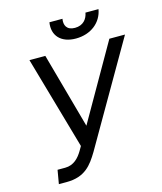

<svg xmlns="http://www.w3.org/2000/svg" viewBox="-132 -1005 939 1111"><g transform="rotate(-15 337.5 -449.5)"><path d="M81 9.9H127.8C238.6 9.9 281.2 -49.7 322.4 -117.9L674.7 -727.3H581L322.4 -275.6L197.4 -727.3H102.3L261.4 -170.5L245.7 -143.5C224.4 -108 193.2 -72.4 140.6 -72.4H95.2ZM270.6 -909.1C257.8 -832.4 305.4 -778.4 394.9 -778.4C485.8 -778.4 551.8 -832.4 564.6 -909.1H486.5C480.1 -872.2 455.3 -839.5 405.5 -839.5C355.8 -839.5 342.3 -872.2 348.7 -909.1Z"/></g></svg>

Font: Magic Ui Pro
Style: Italic
Weight: 400
Italic angle: -9.39999°
Designer: Stefan Endress, Andreas Faust
Version: Version 1.000;FEAKit 1.0